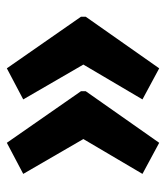

<svg xmlns="http://www.w3.org/2000/svg" viewBox="18 -555 486 562"><g transform="rotate(-90 261.0 -274.0)"><path d="M493 -266 342 -51 251 -100 353 -273 251 -449 342 -497 493 -280ZM275 -266 124 -51 33 -100 135 -273 33 -449 124 -497 275 -280Z"/></g></svg>

Font: Noto Sans Gujarati UI ExtraCondensed
Style: Bold
Weight: 700
Width: 2
Designer: Jelle Bosma - Monotype Design Team, Universal Thirst
Foundry: Monotype Imaging Inc.
Version: Version 2.106; ttfautohint (v1.8.4.7-5d5b)